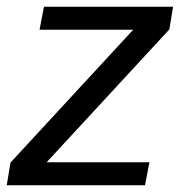

<svg xmlns="http://www.w3.org/2000/svg" viewBox="-26 -548 546 568"><path d="M-6 0 5 -67 368 -460H91L104 -528H486L475 -461L112 -68H416L403 0Z"/></svg>

Font: Libra Sans Modern
Style: Italic
Weight: 400
Italic angle: -12°
Foundry: Stefan Peev, Context Ltd
Version: Version 1.000